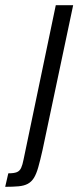

<svg xmlns="http://www.w3.org/2000/svg" viewBox="-113 -530 302 740"><path d="M-93 190 -81 138Q-59 138 -48 133.5Q-37 129 -31.5 117Q-26 105 -22 84L102 -510H169L51 48Q42 88 34.5 114.5Q27 141 17.5 156Q8 171 -6 178.5Q-20 186 -41 188Q-62 190 -93 190Z"/></svg>

Font: Saira UltraCondensed Medium
Style: Italic
Weight: 500
Width: 1
Italic angle: -12°
Designer: Hector Gatti with collaboration of the Omnibus-Type team
Foundry: Omnibus-Type
Version: Version 1.101